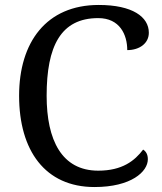

<svg xmlns="http://www.w3.org/2000/svg" viewBox="-20 -744 654 774"><path d="M361 10C509 10 576 -52 576 -102C576 -122 568 -134 557 -141C523 -96 473 -56 376 -56C229 -56 168 -179 168 -358C168 -558 225 -671 376 -671C463 -671 493 -604 493 -542C542 -542 580 -569 580 -612C580 -676 514 -724 378 -724C167 -724 57 -574 57 -358C57 -137 162 10 361 10Z"/></svg>

Font: Noto Serif
Style: Regular
Weight: 400
Designer: Monotype Design Team
Foundry: Monotype Imaging Inc.
Version: Version 2.015